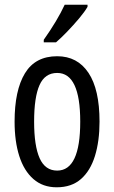

<svg xmlns="http://www.w3.org/2000/svg" viewBox="-20 -786 485 816"><path d="M403 -269Q403 -186 383.5 -123Q364 -60 324 -25Q284 10 221 10Q162 10 122 -25Q82 -60 62 -122.5Q42 -185 42 -269Q42 -402 86 -474.5Q130 -547 223 -547Q309 -547 356 -476.5Q403 -406 403 -269ZM125 -269Q125 -166 148.5 -113.5Q172 -61 223 -61Q321 -61 321 -269Q321 -476 223 -476Q171 -476 148 -424.5Q125 -373 125 -269ZM352 -757Q340 -736 316 -707.5Q292 -679 265.5 -651.5Q239 -624 218 -606H166V-617Q224 -699 255 -766H352Z"/></svg>

Font: Noto Sans Myanmar ExtraCondensed
Style: Regular
Weight: 400
Width: 2
Designer: Monotype Design Team
Foundry: Monotype Imaging Inc.
Version: Version 2.107; ttfautohint (v1.8.4.7-5d5b)